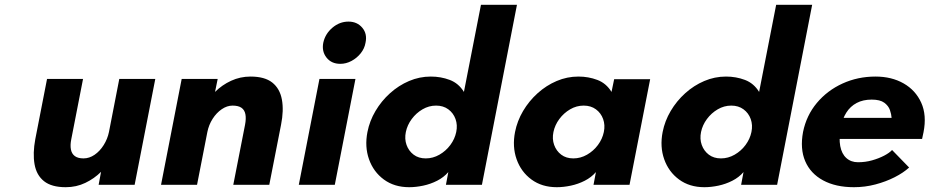

<svg xmlns="http://www.w3.org/2000/svg" viewBox="-20 -770 3873 800"><path d="M254 10Q195 10 163.5 -15Q132 -40 124 -85.5Q116 -131 127 -190L176 -441H326L277 -190Q272 -165 275.5 -147Q279 -129 292 -119.5Q305 -110 328 -110Q352 -110 374 -125Q396 -140 412 -165.5Q428 -191 434 -220L477 -441H627L541 0H391L401 -54Q373 -26 335.5 -8Q298 10 254 10Z M651 0 737 -441H887L876 -387Q905 -416 943 -433.5Q981 -451 1024 -451Q1083 -451 1114.5 -426Q1146 -401 1154.5 -355.5Q1163 -310 1151 -250L1102 0H952L1001 -250Q1006 -276 1002.5 -294Q999 -312 986 -321Q973 -330 949 -330Q926 -330 904 -315Q882 -300 866 -275Q850 -250 844 -220L801 0Z M1225 0 1311 -441H1461L1375 0ZM1398 -504Q1361 -504 1340.5 -530Q1320 -556 1327 -592Q1335 -629 1365 -654.5Q1395 -680 1432 -680Q1468 -680 1489.5 -654.5Q1511 -629 1503 -592Q1499 -568 1483 -548Q1467 -528 1444.5 -516Q1422 -504 1398 -504Z M1685 10Q1623 10 1579.5 -22Q1536 -54 1517.5 -106.5Q1499 -159 1511 -220Q1520 -266 1544.5 -307.5Q1569 -349 1605 -381.5Q1641 -414 1684.5 -432.5Q1728 -451 1775 -451Q1817 -451 1854 -437Q1891 -423 1913 -387L1984 -750H2134L1988 0H1838L1848 -53Q1829 -31 1801.5 -17Q1774 -3 1743.5 3.5Q1713 10 1685 10ZM1754 -110Q1784 -110 1811 -125.5Q1838 -141 1856.5 -166Q1875 -191 1881 -220Q1887 -249 1878 -274Q1869 -299 1848 -314.5Q1827 -330 1797 -330Q1767 -330 1740.5 -314.5Q1714 -299 1695.5 -274Q1677 -249 1671 -220Q1665 -191 1674 -166Q1683 -141 1703.5 -125.5Q1724 -110 1754 -110Z M2300 10Q2238 10 2194.5 -22Q2151 -54 2132.5 -106.5Q2114 -159 2126 -220Q2135 -266 2159.5 -307.5Q2184 -349 2220 -381.5Q2256 -414 2299.5 -432.5Q2343 -451 2390 -451Q2432 -451 2469 -437Q2506 -423 2528 -387L2539 -440H2689L2603 0H2453L2463 -53Q2444 -31 2416.5 -17Q2389 -3 2358.5 3.5Q2328 10 2300 10ZM2369 -110Q2399 -110 2426 -125.5Q2453 -141 2471.5 -166Q2490 -191 2496 -220Q2502 -249 2493 -274Q2484 -299 2463 -314.5Q2442 -330 2412 -330Q2382 -330 2355.5 -314.5Q2329 -299 2310.5 -274Q2292 -249 2286 -220Q2280 -191 2289 -166Q2298 -141 2318.5 -125.5Q2339 -110 2369 -110Z M2915 10Q2853 10 2809.5 -22Q2766 -54 2747.5 -106.5Q2729 -159 2741 -220Q2750 -266 2774.5 -307.5Q2799 -349 2835 -381.5Q2871 -414 2914.5 -432.5Q2958 -451 3005 -451Q3047 -451 3084 -437Q3121 -423 3143 -387L3214 -750H3364L3218 0H3068L3078 -53Q3059 -31 3031.5 -17Q3004 -3 2973.5 3.5Q2943 10 2915 10ZM2984 -110Q3014 -110 3041 -125.5Q3068 -141 3086.5 -166Q3105 -191 3111 -220Q3117 -249 3108 -274Q3099 -299 3078 -314.5Q3057 -330 3027 -330Q2997 -330 2970.5 -314.5Q2944 -299 2925.5 -274Q2907 -249 2901 -220Q2895 -191 2904 -166Q2913 -141 2933.5 -125.5Q2954 -110 2984 -110Z M3538 10Q3462 10 3409.5 -18.5Q3357 -47 3335 -98.5Q3313 -150 3326 -220Q3340 -289 3383.5 -341Q3427 -393 3490.5 -422Q3554 -451 3628 -451Q3695 -451 3745 -422.5Q3795 -394 3818.5 -342Q3842 -290 3828 -219L3822 -191H3449L3466 -279H3695Q3694 -294 3688 -311.5Q3682 -329 3664.5 -342Q3647 -355 3612 -355Q3576 -355 3549.5 -341Q3523 -327 3506.5 -301Q3490 -275 3483 -239Q3475 -194 3481 -161.5Q3487 -129 3506.5 -111.5Q3526 -94 3555 -94Q3586 -94 3614 -102Q3642 -110 3664 -121.5Q3686 -133 3697 -145L3768 -72Q3744 -50 3707.5 -31.5Q3671 -13 3627.5 -1.5Q3584 10 3538 10Z"/></svg>

Font: Teachers
Style: Italic
Weight: 400
Italic angle: -11°
Designer: Alfredo Marco Pradil, Chank Diesel
Version: Version 1.001